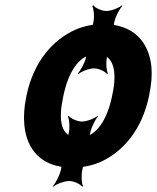

<svg xmlns="http://www.w3.org/2000/svg" viewBox="-20 -630 599 733"><path d="M388 -410 417 -548C421 -567 437 -597 447 -607L446 -610C435 -600 404 -588 386 -588C368 -588 343 -600 336 -610L332 -607C338 -597 341 -567 337 -548L308 -410C304 -390 287 -360 277 -350L279 -347C290 -357 321 -369 339 -369C357 -369 382 -357 389 -347L392 -350C386 -360 384 -390 388 -410ZM294 20 325 -125C329 -144 344 -175 354 -185L353 -188C342 -178 311 -166 293 -166C275 -166 249 -178 242 -188L239 -185C245 -175 247 -144 243 -125L212 20C208 39 192 70 182 80L183 83C194 73 226 61 244 61C262 61 287 73 294 83L297 80C291 70 290 39 294 20ZM82 -269 80 -259C72 -220 70 -185 73 -152C82 -58 139 10 256 10C293 10 328 3 360 -10C449 -49 521 -134 548 -259L550 -269C558 -308 561 -343 558 -376C548 -470 490 -538 373 -538C336 -538 303 -531 271 -518C181 -479 109 -394 82 -269ZM409 -269 407 -259C389 -176 349 -104 280 -104C209 -104 203 -175 221 -259L223 -269C241 -351 280 -424 349 -424C418 -424 427 -352 409 -269Z"/></svg>

Font: Asimov
Style: EdgeExtremeIt
Weight: 500
Designer: Google
Version: Version 2.000980: 2014